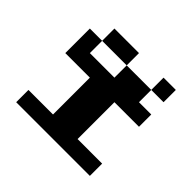

<svg xmlns="http://www.w3.org/2000/svg" viewBox="-191 -1254 1382 1382"><g transform="rotate(45 500.0 -562.5)"><path d="M250 -937.5V-1000H375H500V-937.5V-875H625H750V-937.5V-1000H812.5H875V-937.5V-875H812.5H750V-812.5V-750H812.5H875V-687.5V-625H750H625V-437.5V-250H750H875V-187.5V-125H500H125V-187.5V-250H250H375V-437.5V-625H250H125V-750V-875H187.5H250ZM500 -812.5V-875H375H250V-812.5V-750H375H500Z"/></g></svg>

Font: Press Start 2P
Style: Regular
Weight: 500
Monospace: yes
Version: Version 2.14